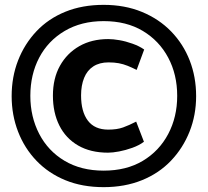

<svg xmlns="http://www.w3.org/2000/svg" viewBox="-20 -732 855 791"><path d="M788 -336Q788 -415 761.5 -483Q735 -551 685 -602.5Q635 -654 564.5 -683Q494 -712 407 -712Q319 -712 249 -683.5Q179 -655 130 -603Q81 -551 54.5 -483Q28 -415 28 -336Q28 -258 54.5 -189.5Q81 -121 130.5 -69.5Q180 -18 249.5 10.5Q319 39 407 39Q494 39 564.5 10.5Q635 -18 684.5 -70Q734 -122 761 -190Q788 -258 788 -336ZM105 -337Q105 -425 141.5 -494.5Q178 -564 246.5 -604.5Q315 -645 407 -645Q501 -645 568.5 -604.5Q636 -564 673 -494.5Q710 -425 710 -337Q710 -250 673 -180Q636 -110 568.5 -69.5Q501 -29 407 -29Q314 -29 246 -69.5Q178 -110 141.5 -180.5Q105 -251 105 -337ZM425 -103Q444 -103 470.5 -108Q497 -113 525 -123Q553 -133 573 -148L541 -231Q512 -216 487 -207Q462 -198 426 -198Q370 -198 342 -235Q314 -272 314 -339Q314 -380 326.5 -411Q339 -442 364.5 -458.5Q390 -475 427 -475Q451 -475 469.5 -471.5Q488 -468 505.5 -461Q523 -454 543 -444L574 -528Q554 -542 526 -552Q498 -562 472 -566.5Q446 -571 426 -571Q358 -571 307 -542Q256 -513 227 -461Q198 -409 198 -338Q198 -268 224.5 -215Q251 -162 302 -132.5Q353 -103 425 -103Z"/></svg>

Font: Catamaran Thin SemiBold
Style: Regular
Weight: 600
Version: Version 2.000